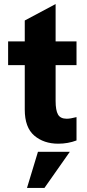

<svg xmlns="http://www.w3.org/2000/svg" viewBox="-20 -697 431 946"><path d="M102 -157V-376H20V-493H102V-596L254 -677V-493H357V-376H254V-200Q254 -153.5 265.8 -132.8Q277.5 -112 309 -112Q326.5 -112 357 -120V-5Q315 11 267 11Q195.5 11 148.8 -29Q102 -69 102 -157ZM167 51H324L199 229H113Z"/></svg>

Font: HK Grotesk Black
Style: Regular
Weight: 900
Designer: Alfredo Marco Pradil
Foundry: Hanken Design Co.
Version: Version 3.001